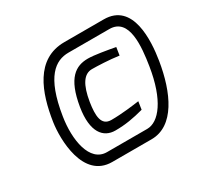

<svg xmlns="http://www.w3.org/2000/svg" viewBox="-155 -916 1133 1100"><g transform="rotate(-30 411.0 -366.0)"><path d="M286 -365C261 -211 316 -147 395 -147C462 -147 517 -157 584 -175L592 -227C556 -222 477 -211 405 -211C338 -211 336 -278 349 -362C366 -467 400 -519 454 -519C487 -519 568 -516 630 -507L638 -559C584 -569 505 -583 464 -583C383 -583 315 -542 286 -365ZM174 -368C212 -610 297 -668 385 -668H655C786 -668 766 -488 747 -368C715 -164 635 -64 557 -64H291C177 -64 151 -225 174 -368ZM110 -368C94 -261 97 0 289 0H549C700 0 780 -175 811 -368C831 -492 847 -732 655 -732H395C203 -732 137 -546 110 -368Z"/></g></svg>

Font: Exo
Style: Regular Italic
Weight: 400
Designer: Natanael Gama
Version: Version 1.00